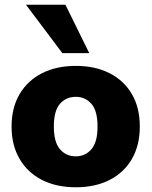

<svg xmlns="http://www.w3.org/2000/svg" viewBox="-20 -782 642 813"><path d="M301 11Q219 11 158 -20Q97 -51 63 -109Q29 -167 29 -246Q29 -326 63 -383.5Q97 -441 158 -472Q219 -503 301 -503Q383 -503 444 -472Q505 -441 538.5 -383.5Q572 -326 572 -246Q572 -167 538.5 -109Q505 -51 444 -20Q383 11 301 11ZM301 -120Q341 -120 367 -150Q393 -180 393 -246Q393 -313 367 -342.5Q341 -372 301 -372Q260 -372 234 -342.5Q208 -313 208 -246Q208 -180 234 -150Q260 -120 301 -120ZM244 -557 90 -762H257L358 -557Z"/></svg>

Font: Nunito Sans 12pt Black
Style: Regular
Weight: 900
Designer: Vernon Adams
Foundry: Vernon Adams
Version: Version 3.101;gftools[0.9.27]